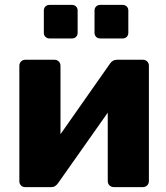

<svg xmlns="http://www.w3.org/2000/svg" viewBox="-20 -764 678 784"><path d="M389 -607Q379 -607 372.5 -613.5Q366 -620 366 -630V-721Q366 -731 372.5 -737.5Q379 -744 389 -744H481Q491 -744 497.5 -737.5Q504 -731 504 -721V-630Q504 -620 497.5 -613.5Q491 -607 481 -607ZM182 -607Q172 -607 165.5 -613.5Q159 -620 159 -630V-721Q159 -731 165.5 -737.5Q172 -744 182 -744H274Q284 -744 290.5 -737.5Q297 -731 297 -721V-630Q297 -620 290.5 -613.5Q284 -607 274 -607ZM83 0Q72 0 65.5 -7Q59 -14 59 -24V-495Q59 -506 66 -513Q73 -520 84 -520H202Q213 -520 220 -513Q227 -506 227 -495V-216L429 -504Q440 -520 457 -520H564Q574 -520 581 -513Q588 -506 588 -496V-25Q588 -14 581 -7Q574 0 563 0H445Q434 0 427 -7Q420 -14 420 -25V-304L217 -16Q212 -9 205.5 -4.5Q199 0 189 0Z"/></svg>

Font: Fz Rubik
Style: Bold
Weight: 700
Designer: Hubert and Fischer
Foundry: Hubert and Fischer
Version: Vit hóa bi FontZin.com